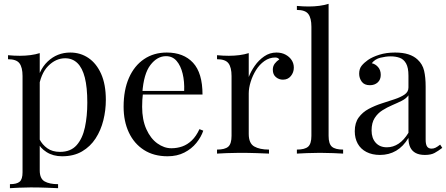

<svg xmlns="http://www.w3.org/2000/svg" viewBox="-20 -804 2336 1005"><path d="M188 -526V88Q188 131 213.5 145.5Q239 160 284 160V181Q262 180 223 178.5Q184 177 140 177Q109 177 78.5 178.5Q48 180 32 181V160Q68 160 83 147Q98 134 98 98V-406Q98 -451 82 -472.5Q66 -494 22 -494V-515Q54 -512 84 -512Q113 -512 139.5 -515.5Q166 -519 188 -526ZM348 -529Q401 -529 443 -500.5Q485 -472 509.5 -417Q534 -362 534 -281Q534 -227 521 -174.5Q508 -122 480.5 -79.5Q453 -37 409.5 -11.5Q366 14 305 14Q258 14 223.5 -8Q189 -30 177 -61L187 -75Q201 -47 227.5 -28Q254 -9 294 -9Q350 -9 381 -44Q412 -79 424.5 -137.5Q437 -196 437 -267Q437 -347 424 -398Q411 -449 385 -474Q359 -499 321 -499Q272 -499 232 -458.5Q192 -418 181 -336L169 -350Q180 -435 229.5 -482Q279 -529 348 -529Z M853 -529Q941 -529 990.5 -475.5Q1040 -422 1040 -309H687L686 -328H944Q946 -377 936 -418.5Q926 -460 904.5 -485Q883 -510 849 -510Q803 -510 767.5 -464Q732 -418 725 -318L728 -314Q726 -299 725 -281Q724 -263 724 -245Q724 -177 746 -128Q768 -79 803.5 -53.5Q839 -28 877 -28Q907 -28 934 -37.5Q961 -47 984 -69Q1007 -91 1024 -128L1044 -120Q1033 -87 1008 -56Q983 -25 945 -5.5Q907 14 857 14Q785 14 733.5 -19Q682 -52 654.5 -110.5Q627 -169 627 -245Q627 -333 655 -396.5Q683 -460 734 -494.5Q785 -529 853 -529Z M1427 -529Q1454 -529 1474.5 -518Q1495 -507 1506.5 -489.5Q1518 -472 1518 -450Q1518 -425 1502.5 -406Q1487 -387 1461 -387Q1440 -387 1424 -400.5Q1408 -414 1408 -439Q1408 -458 1418.5 -471.5Q1429 -485 1442 -493Q1435 -503 1421 -503Q1390 -503 1364 -484.5Q1338 -466 1320 -437Q1302 -408 1292 -375.5Q1282 -343 1282 -315V-103Q1282 -54 1310.5 -37.5Q1339 -21 1388 -21V0Q1365 -1 1323 -2.5Q1281 -4 1234 -4Q1200 -4 1166.5 -2.5Q1133 -1 1116 0V-21Q1157 -21 1174.5 -36Q1192 -51 1192 -93V-406Q1192 -451 1176 -472.5Q1160 -494 1116 -494V-515Q1148 -512 1178 -512Q1207 -512 1233.5 -515.5Q1260 -519 1282 -526V-401Q1293 -430 1313.5 -459.5Q1334 -489 1363 -509Q1392 -529 1427 -529Z M1700 -784V-93Q1700 -51 1717.5 -36Q1735 -21 1776 -21V0Q1759 -1 1724.5 -2.5Q1690 -4 1655 -4Q1621 -4 1586 -2.5Q1551 -1 1534 0V-21Q1575 -21 1592.5 -36Q1610 -51 1610 -93V-664Q1610 -709 1594 -730.5Q1578 -752 1534 -752V-773Q1566 -770 1596 -770Q1625 -770 1651.5 -773.5Q1678 -777 1700 -784Z M1969 7Q1928 7 1898 -8.5Q1868 -24 1852.5 -52Q1837 -80 1837 -117Q1837 -161 1857.5 -189Q1878 -217 1910 -234Q1942 -251 1977.5 -262.5Q2013 -274 2045 -284.5Q2077 -295 2097.5 -309Q2118 -323 2118 -346V-408Q2118 -450 2105.5 -472Q2093 -494 2072 -501.5Q2051 -509 2025 -509Q2000 -509 1971.5 -502Q1943 -495 1926 -473Q1945 -469 1959 -453Q1973 -437 1973 -412Q1973 -387 1957 -372.5Q1941 -358 1916 -358Q1887 -358 1873.5 -376.5Q1860 -395 1860 -418Q1860 -444 1873 -460Q1886 -476 1906 -490Q1929 -506 1965.5 -517.5Q2002 -529 2048 -529Q2089 -529 2118 -519.5Q2147 -510 2166 -492Q2192 -468 2200 -433.5Q2208 -399 2208 -351V-73Q2208 -48 2215.5 -37Q2223 -26 2239 -26Q2250 -26 2260 -31Q2270 -36 2284 -47L2295 -30Q2274 -14 2255 -3.5Q2236 7 2204 7Q2175 7 2156 -3Q2137 -13 2127.5 -32.5Q2118 -52 2118 -82Q2091 -37 2053.5 -15Q2016 7 1969 7ZM2005 -33Q2038 -33 2066.5 -52Q2095 -71 2118 -109V-305Q2106 -288 2083 -276.5Q2060 -265 2033 -253.5Q2006 -242 1981.5 -226.5Q1957 -211 1941 -186Q1925 -161 1925 -121Q1925 -81 1946.5 -57Q1968 -33 2005 -33Z"/></svg>

Font: Playfair Display
Style: Regular
Weight: 400
Designer: Claus Eggers Sørensen
Foundry: Claus Eggers Sørensen
Version: Version 1.203